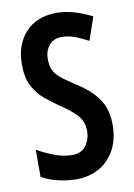

<svg xmlns="http://www.w3.org/2000/svg" viewBox="-84 -778 586 842"><g transform="rotate(-10 209.5 -357.0)"><path d="M385 -198Q385 -134 359.5 -87Q334 -40 289.5 -15Q245 10 188 10Q151 10 110.5 1Q70 -8 34 -28V-149Q72 -127 111.5 -112.5Q151 -98 187 -98Q229 -98 249.5 -125.5Q270 -153 270 -191Q270 -233 244.5 -261Q219 -289 172 -320Q144 -339 113 -364Q82 -389 60.5 -427Q39 -465 39 -525Q38 -613 88 -668.5Q138 -724 228 -724Q299 -724 384 -681L349 -578Q311 -598 284.5 -607Q258 -616 231 -616Q196 -616 175.5 -592Q155 -568 155 -531Q155 -501 164.5 -481Q174 -461 195 -444Q216 -427 251 -404Q317 -364 351 -316.5Q385 -269 385 -198Z"/></g></svg>

Font: Noto Sans Kannada ExtraCondensed SemiBold
Style: Regular
Weight: 600
Width: 2
Designer: Jelle Bosma - Monotype Design Team
Foundry: Monotype Imaging Inc.
Version: Version 2.005; ttfautohint (v1.8.4.7-5d5b)